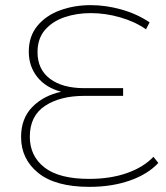

<svg xmlns="http://www.w3.org/2000/svg" viewBox="-20 -723 644 747"><path d="M328 4Q196 4 129 -50Q62 -104 62 -190Q62 -262 105.5 -306.5Q149 -351 218 -366Q158 -382 125 -423.5Q92 -465 92 -522Q92 -582 125.5 -622.5Q159 -663 214 -683Q269 -703 333 -703Q392 -703 452.5 -686Q513 -669 562 -636L548 -609Q505 -639 447.5 -655.5Q390 -672 333 -672Q278 -672 231 -656Q184 -640 155 -606.5Q126 -573 126 -520Q126 -453 174.5 -416.5Q223 -380 308 -380H459V-350H308Q214 -350 155 -311Q96 -272 96 -191Q96 -116 153 -71.5Q210 -27 327 -27Q409 -27 473.5 -49.5Q538 -72 577 -113L596 -89Q555 -45 485 -20.5Q415 4 328 4Z"/></svg>

Font: Montserrat ExtraLight
Style: Regular
Weight: 200
Designer: Julieta Ulanovsky
Foundry: Julieta Ulanovsky
Version: Version 9.000; ttfautohint (v1.8.4.7-5d5b)